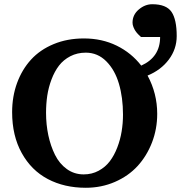

<svg xmlns="http://www.w3.org/2000/svg" viewBox="-20 -868 866 904"><path d="M812 -698.2Q812 -637.2 774.9 -587.6Q737.8 -538.1 674.8 -512.2Q720.2 -428.2 720.2 -332Q720.2 -260.7 695.6 -197Q670.9 -133.3 627.7 -86.2Q584.5 -39.1 521 -11.5Q457.5 16.1 383.8 16.1Q283.2 16.1 205.3 -24.9Q127.4 -65.9 82.3 -147.5Q37.1 -229 37.1 -339.8Q37.1 -413.6 60.3 -477.1Q83.5 -540.5 126 -587.2Q168.5 -633.8 232.7 -660.4Q296.9 -687 375 -687Q460 -687 529.3 -653.1Q598.6 -619.1 645 -559.1Q733.9 -599.1 733.9 -693.8H644Q642.6 -695.3 639.9 -697.5Q637.2 -699.7 630.1 -707Q623 -714.4 617.9 -721.9Q612.8 -729.5 608.4 -740.2Q604 -751 604 -761.2Q604 -798.3 633.3 -823.2Q662.6 -848.1 696.8 -848.1Q762.7 -848.1 787.4 -812.3Q812 -776.4 812 -698.2ZM559.1 -328.1Q559.1 -408.7 540 -473.6Q521 -538.6 480.5 -579.3Q439.9 -620.1 383.8 -620.1Q343.8 -620.1 311.3 -603.3Q278.8 -586.4 257.8 -559.1Q236.8 -531.7 222.7 -494.4Q208.5 -457 202.6 -418Q196.8 -378.9 196.8 -336.9Q196.8 -281.7 207.5 -231.2Q218.3 -180.7 239 -138.9Q259.8 -97.2 294.7 -72Q329.6 -46.9 374 -46.9Q412.6 -46.9 444.3 -64Q476.1 -81.1 497.1 -108.9Q518.1 -136.7 532.2 -173.6Q546.4 -210.4 552.7 -249.3Q559.1 -288.1 559.1 -328.1Z"/></svg>

Font: Veleka
Style: Bold
Weight: 700
Designer: Stefan Peev, Context Ltd, 2016; SIL International, 1997-2014.
Foundry: Stefan Peev, Context Ltd, 2016
Version: Version 1.000